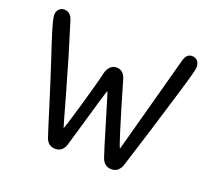

<svg xmlns="http://www.w3.org/2000/svg" viewBox="-128 -926 1216 1103"><g transform="rotate(20 479.5 -375.0)"><path d="M714 -38Q697 10 653.5 10Q610 10 593 -35Q580 -71 530.5 -237.5Q481 -404 479 -404Q477 -404 455.5 -331Q434 -258 407 -164Q380 -70 370 -38Q355 10 310.5 10Q266 10 250 -35Q245 -48 227 -106.5Q209 -165 183.5 -246Q158 -327 146 -364.5Q134 -402 117 -453.5Q100 -505 89 -538.5Q78 -572 66 -611Q42 -689 42 -711Q42 -733 55 -746.5Q68 -760 86 -760Q126 -760 140 -715Q202 -518 258 -318.5Q314 -119 315 -119Q319 -119 364.5 -276Q410 -433 424 -495Q429 -517 444.5 -533.5Q460 -550 482 -550Q527 -550 541 -499Q652 -119 660 -119L695 -247Q730 -375 771 -527Q812 -679 822 -715Q834 -760 867 -760Q890 -760 902 -745.5Q914 -731 914 -709Q914 -687 867 -533Q820 -379 790 -280Q732 -93 714 -38Z"/></g></svg>

Font: Delius Unicase
Style: Regular
Weight: 400
Designer: Natalia Raices
Foundry: Natalia Raices
Version: Version 1.002